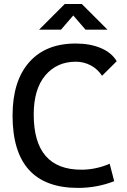

<svg xmlns="http://www.w3.org/2000/svg" viewBox="-20 -918 626 948"><path d="M365.2 9.8Q42 9.8 42 -347.7Q42 -517.1 123.5 -610.1Q205.1 -703.1 353.5 -703.1Q425.3 -703.1 478.5 -680.4Q531.7 -657.7 556.2 -615.7L483.9 -543.9Q461.9 -577.1 428 -595.2Q394 -613.3 354.5 -613.3Q260.3 -613.3 203.4 -545.4Q146.5 -477.5 146.5 -352.5Q146.5 -80.1 381.8 -80.1Q452.6 -80.1 521.5 -109.4L543.9 -23.4Q459 9.8 365.2 9.8ZM172.9 -771.5 299.8 -898.4H383.8L510.7 -771.5H402.3L315.9 -871.6H367.7L281.2 -771.5Z"/></svg>

Font: Cascadia Code PL
Style: Regular
Weight: 400
Monospace: yes
Designer: Aaron Bell
Foundry: Saja Typeworks
Version: Version 2102.003